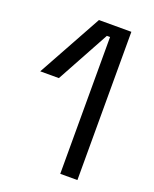

<svg xmlns="http://www.w3.org/2000/svg" viewBox="-133 -776 683 852"><g transform="rotate(20 209.0 -350.0)"><path d="M257 0V-646H242L106 -397H18L185 -700H338V0Z"/></g></svg>

Font: Space Grotesk
Style: Regular
Weight: 400
Designer: Florian Karsten
Foundry: Florian Karsten
Version: Version 2.000